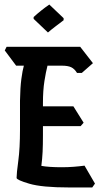

<svg xmlns="http://www.w3.org/2000/svg" viewBox="-20 -845 438 845"><path d="M284 -20Q165 -20 109 -36.5Q53 -53 53 -62Q53 -82 60.5 -137Q68 -192 68 -275V-402Q69 -460 74 -497.5Q79 -535 85 -556H51L1 -623L9 -639H333L389 -567L340 -524H319Q308 -542 293.5 -549Q279 -556 252 -556H189Q182 -529 175.5 -488Q169 -447 169 -391V-377H303L348 -305L335 -290H169V-250Q169 -207 167.5 -176.5Q166 -146 162 -115Q178 -112 201 -110.5Q224 -109 252 -109Q279 -109 304.5 -111Q330 -113 352 -116L398 -37L386 -20ZM191 -702 128 -762V-770Q142 -783 160 -797.5Q178 -812 197 -825L260 -765V-756Q243 -743 224.5 -729Q206 -715 191 -702Z"/></svg>

Font: Jaini
Style: Regular
Weight: 400
Designer: Maithili Shingre, Girish Dalvi (Devanagari), Taresh Vohra (Latin)
Foundry: Ek Type
Version: Version 2.000; ttfautohint (v1.8.4.7-5d5b)